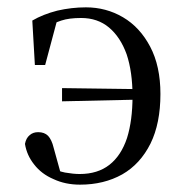

<svg xmlns="http://www.w3.org/2000/svg" viewBox="-20 -491 501 523"><path d="M198 12Q263 12 313 -16Q362 -44 390 -100Q417 -155 417 -235Q417 -311 389 -364Q361 -417 315 -444Q269 -471 214 -471Q175 -471 136 -462Q97 -452 68 -435L75 -314H103L138 -445L108 -415Q125 -428 147 -435Q168 -442 201 -442Q246 -442 277 -416Q308 -390 325 -343Q341 -295 341 -229Q341 -163 326 -115Q310 -67 278 -42Q246 -17 197 -17Q180 -17 157 -21Q134 -25 115 -41L147 -13L126 -89Q121 -110 111 -121Q101 -131 84 -131Q70 -131 61 -123Q51 -115 48 -99Q53 -68 73 -43Q93 -17 126 -3Q158 12 198 12ZM149 -215 374 -220V-248L149 -251Z"/></svg>

Font: Source Serif 4 48pt
Style: Regular
Weight: 400
Designer: Frank Grie√ühammer
Foundry: Adobe Systems Incorporated
Version: Version 4.004;hotconv 1.0.116;makeotfexe 2.5.65601